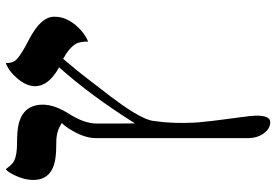

<svg xmlns="http://www.w3.org/2000/svg" viewBox="-168 -490 970 675"><g transform="rotate(-90 317.5 -152.0)"><path d="M221.7 -163.1Q320.3 -319.8 418.9 -429.7Q352.5 -466.3 352.5 -514.2Q352.5 -544.4 379.4 -576.2Q403.8 -605.5 433.6 -617.2Q433.6 -590.8 447.8 -578.1Q465.8 -561.5 511.2 -538.3Q556.6 -515.1 576.7 -492.7Q596.7 -470.2 596.7 -447.3Q596.7 -424.3 588.9 -406.5Q581.1 -388.7 568.4 -373Q542 -341.3 509.3 -327.6Q509.3 -357.4 501.5 -370.6Q486.8 -395 448.7 -415.5Q403.3 -362.3 379.4 -330.6Q355.5 -298.8 342.3 -282.2Q329.1 -265.6 314.7 -246.6Q300.3 -227.5 286.1 -207.3Q272 -187 259.8 -167Q233.9 -123.5 230.7 -100.1Q227.5 -76.7 226.3 -64.7Q225.1 -52.7 224.6 -41Q223.1 -22 223.4 9.3Q223.6 40.5 225.6 62.7Q227.5 85 230.5 109.1Q233.4 133.3 236.6 157.5Q239.7 181.6 242.7 203.1Q249 249 249 264.2Q249 312.5 226.1 312.5Q203.1 312.5 186.5 289.6Q169.9 266.6 169.9 233.9V-300.8Q169.9 -343.3 204.1 -396.5Q213.4 -411.1 223.1 -419.9Q194.8 -439.5 157 -439.5Q119.1 -439.5 97.2 -442.9Q75.2 -446.3 58.6 -455.1Q22.9 -474.6 22.9 -520.5Q22.9 -557.6 46.4 -599.6Q53.2 -611.8 61 -617.2Q78.1 -592.8 91.8 -586.9Q112.8 -577.6 151.6 -577.6Q190.4 -577.6 213.4 -573.2Q236.3 -568.8 252.9 -558.1Q287.6 -535.6 287.6 -486.8Q287.6 -445.8 254.4 -393.3Q221.2 -340.8 221.2 -297.4V-220.2Q221.2 -186 221.7 -163.1Z"/></g></svg>

Font: Cardo-Italic
Style: Italic
Weight: 400
Italic angle: -12°
Designer: David J. Perry
Foundry: David J. Perry
Version: Version 0.991